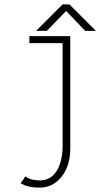

<svg xmlns="http://www.w3.org/2000/svg" viewBox="-20 -665 490 877"><path d="M301 -500V12Q301 55 289.8 88.5Q278.5 122 259.2 145Q240 168 215 180Q190 192 162 192Q136 192 118.5 188.5Q101 185 90.2 180.2Q79.5 175.5 74 172L96 141Q100.5 144.5 108.8 148.8Q117 153 130 156Q143 159 162 159Q197.5 159 220.5 137.8Q243.5 116.5 254.8 80.8Q266 45 266 2V-468H114V-500ZM418 -524H369L282 -615L194 -524H145L266 -645H297Z"/></svg>

Font: League Mono Thin Condensed
Style: Regular
Weight: 100
Width: 1
Designer: Tyler Finck
Foundry: The League of Moveable Type / Tyler Finck
Version: Version 2.300;RELEASE